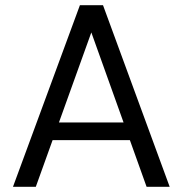

<svg xmlns="http://www.w3.org/2000/svg" viewBox="-20 -720 704 740"><path d="M30 0 288 -700H377L634 0H545L332 -595L118 0ZM148 -180 172 -248H489L513 -180Z"/></svg>

Font: DM Sans 17pt
Style: Regular
Weight: 400
Version: Version 4.004;gftools[0.9.30]